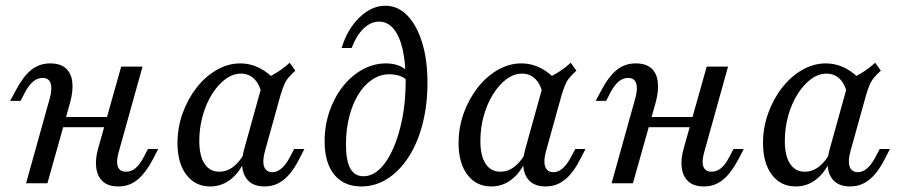

<svg xmlns="http://www.w3.org/2000/svg" viewBox="-20 -651 3198 682"><path d="M72.6 0 156.5 -300.8Q166.1 -334.7 160.1 -354.4Q154 -374.2 131.5 -374.2Q112.9 -374.2 97.6 -361.3Q82.3 -348.4 68.5 -322.6L53.2 -292.7H16.1L34.7 -327.4Q62.1 -379.8 91.1 -402.8Q120.2 -425.8 158.1 -425.8Q194.4 -425.8 213.7 -408.5Q233.1 -391.1 236.7 -360.1Q240.3 -329 229.8 -289.5L148.4 0ZM165.3 -199.2 175.8 -235.5H398.4L387.9 -199.2ZM400.8 11.3Q364.5 11.3 345.2 -6.5Q325.8 -24.2 321.8 -55.2Q317.7 -86.3 329 -125L410.5 -414.5H486.3L402.4 -113.7Q391.9 -79 398.4 -60.1Q404.8 -41.1 427.4 -41.1Q446 -41.1 461.3 -53.6Q476.6 -66.1 490.3 -92.7L505.6 -121.8H541.9L524.2 -87.1Q496.8 -35.5 467.7 -12.1Q438.7 11.3 400.8 11.3Z M726.6 11.3Q673.4 11.3 641.9 -30.2Q610.5 -71.8 610.5 -142.7Q610.5 -197.6 628.6 -248.4Q646.8 -299.2 678.2 -339.5Q709.7 -379.8 750 -402.8Q790.3 -425.8 833.1 -425.8Q870.2 -425.8 903.6 -408.5Q937.1 -391.1 964.5 -358.1L909.7 -316.1Q902.4 -351.6 883.1 -370.6Q863.7 -389.5 836.3 -389.5Q807.3 -389.5 780.6 -369.8Q754 -350 733.1 -316.5Q712.1 -283.1 700 -239.9Q687.9 -196.8 687.9 -150.8Q687.9 -97.6 706.5 -69.4Q725 -41.1 758.9 -41.1Q786.3 -41.1 809.7 -59.3Q833.1 -77.4 850.8 -112.1V-83.9Q830.6 -37.9 798.8 -13.3Q766.9 11.3 726.6 11.3ZM919.4 11.3Q869.4 11.3 850 -25.4Q830.6 -62.1 848.4 -125L916.1 -368.5Q940.3 -379 964.1 -394Q987.9 -408.9 1008.9 -428.2L1029 -400Q1014.5 -387.1 1004.8 -375.4Q995.2 -363.7 989.1 -349.2Q983.1 -334.7 976.6 -313.7L921 -113.7Q911.3 -79 918.1 -59.3Q925 -39.5 947.6 -39.5Q960.5 -39.5 971.8 -46.8Q983.1 -54 992.3 -65.7Q1001.6 -77.4 1009.7 -92.7L1025 -121.8H1061.3L1039.5 -79.8Q1025.8 -53.2 1008.5 -32.7Q991.1 -12.1 969.4 -0.4Q947.6 11.3 919.4 11.3Z M1263.7 11.3Q1201.6 11.3 1167.3 -30.6Q1133.1 -72.6 1133.1 -149.2Q1133.1 -205.6 1150.4 -255.6Q1167.7 -305.6 1198 -344Q1228.2 -382.3 1267.7 -404Q1307.3 -425.8 1350.8 -425.8Q1396.8 -425.8 1425.8 -400L1425 -366.1Q1415.3 -376.6 1398.4 -381.9Q1381.5 -387.1 1362.9 -387.1Q1330.6 -387.1 1302.4 -368.5Q1274.2 -350 1253.2 -316.1Q1232.3 -282.3 1220.6 -236.7Q1208.9 -191.1 1208.9 -137.9Q1208.9 -80.6 1224.2 -52.8Q1239.5 -25 1271 -25Q1302.4 -25 1329.4 -51.2Q1356.5 -77.4 1377 -124.2Q1397.6 -171 1409.3 -231.9Q1421 -292.7 1421 -362.1Q1421 -429 1410.1 -476.2Q1399.2 -523.4 1377.8 -548.8Q1356.5 -574.2 1326.6 -574.2Q1296.8 -574.2 1271.4 -549.6Q1246 -525 1229 -480.6H1193.5Q1213.7 -547.6 1256.9 -589.1Q1300 -630.6 1348.4 -630.6Q1393.5 -630.6 1427 -596Q1460.5 -561.3 1479.4 -500Q1498.4 -438.7 1498.4 -357.3Q1498.4 -278.2 1481 -210.9Q1463.7 -143.5 1431.9 -94Q1400 -44.4 1356.9 -16.5Q1313.7 11.3 1263.7 11.3Z M1725 11.3Q1671.8 11.3 1640.3 -30.2Q1608.9 -71.8 1608.9 -142.7Q1608.9 -197.6 1627 -248.4Q1645.2 -299.2 1676.6 -339.5Q1708.1 -379.8 1748.4 -402.8Q1788.7 -425.8 1831.5 -425.8Q1868.5 -425.8 1902 -408.5Q1935.5 -391.1 1962.9 -358.1L1908.1 -316.1Q1900.8 -351.6 1881.5 -370.6Q1862.1 -389.5 1834.7 -389.5Q1805.6 -389.5 1779 -369.8Q1752.4 -350 1731.5 -316.5Q1710.5 -283.1 1698.4 -239.9Q1686.3 -196.8 1686.3 -150.8Q1686.3 -97.6 1704.8 -69.4Q1723.4 -41.1 1757.3 -41.1Q1784.7 -41.1 1808.1 -59.3Q1831.5 -77.4 1849.2 -112.1V-83.9Q1829 -37.9 1797.2 -13.3Q1765.3 11.3 1725 11.3ZM1917.7 11.3Q1867.7 11.3 1848.4 -25.4Q1829 -62.1 1846.8 -125L1914.5 -368.5Q1938.7 -379 1962.5 -394Q1986.3 -408.9 2007.3 -428.2L2027.4 -400Q2012.9 -387.1 2003.2 -375.4Q1993.5 -363.7 1987.5 -349.2Q1981.5 -334.7 1975 -313.7L1919.4 -113.7Q1909.7 -79 1916.5 -59.3Q1923.4 -39.5 1946 -39.5Q1958.9 -39.5 1970.2 -46.8Q1981.5 -54 1990.7 -65.7Q2000 -77.4 2008.1 -92.7L2023.4 -121.8H2059.7L2037.9 -79.8Q2024.2 -53.2 2006.9 -32.7Q1989.5 -12.1 1967.7 -0.4Q1946 11.3 1917.7 11.3Z M2152.4 0 2236.3 -300.8Q2246 -334.7 2239.9 -354.4Q2233.9 -374.2 2211.3 -374.2Q2192.7 -374.2 2177.4 -361.3Q2162.1 -348.4 2148.4 -322.6L2133.1 -292.7H2096L2114.5 -327.4Q2141.9 -379.8 2171 -402.8Q2200 -425.8 2237.9 -425.8Q2274.2 -425.8 2293.5 -408.5Q2312.9 -391.1 2316.5 -360.1Q2320.2 -329 2309.7 -289.5L2228.2 0ZM2245.2 -199.2 2255.6 -235.5H2478.2L2467.7 -199.2ZM2480.6 11.3Q2444.4 11.3 2425 -6.5Q2405.6 -24.2 2401.6 -55.2Q2397.6 -86.3 2408.9 -125L2490.3 -414.5H2566.1L2482.3 -113.7Q2471.8 -79 2478.2 -60.1Q2484.7 -41.1 2507.3 -41.1Q2525.8 -41.1 2541.1 -53.6Q2556.5 -66.1 2570.2 -92.7L2585.5 -121.8H2621.8L2604 -87.1Q2576.6 -35.5 2547.6 -12.1Q2518.5 11.3 2480.6 11.3Z M2806.5 11.3Q2753.2 11.3 2721.8 -30.2Q2690.3 -71.8 2690.3 -142.7Q2690.3 -197.6 2708.5 -248.4Q2726.6 -299.2 2758.1 -339.5Q2789.5 -379.8 2829.8 -402.8Q2870.2 -425.8 2912.9 -425.8Q2950 -425.8 2983.5 -408.5Q3016.9 -391.1 3044.4 -358.1L2989.5 -316.1Q2982.3 -351.6 2962.9 -370.6Q2943.5 -389.5 2916.1 -389.5Q2887.1 -389.5 2860.5 -369.8Q2833.9 -350 2812.9 -316.5Q2791.9 -283.1 2779.8 -239.9Q2767.7 -196.8 2767.7 -150.8Q2767.7 -97.6 2786.3 -69.4Q2804.8 -41.1 2838.7 -41.1Q2866.1 -41.1 2889.5 -59.3Q2912.9 -77.4 2930.6 -112.1V-83.9Q2910.5 -37.9 2878.6 -13.3Q2846.8 11.3 2806.5 11.3ZM2999.2 11.3Q2949.2 11.3 2929.8 -25.4Q2910.5 -62.1 2928.2 -125L2996 -368.5Q3020.2 -379 3044 -394Q3067.7 -408.9 3088.7 -428.2L3108.9 -400Q3094.4 -387.1 3084.7 -375.4Q3075 -363.7 3069 -349.2Q3062.9 -334.7 3056.5 -313.7L3000.8 -113.7Q2991.1 -79 2998 -59.3Q3004.8 -39.5 3027.4 -39.5Q3040.3 -39.5 3051.6 -46.8Q3062.9 -54 3072.2 -65.7Q3081.5 -77.4 3089.5 -92.7L3104.8 -121.8H3141.1L3119.4 -79.8Q3105.6 -53.2 3088.3 -32.7Q3071 -12.1 3049.2 -0.4Q3027.4 11.3 2999.2 11.3Z"/></svg>

Font: Playfair 9pt
Style: Italic
Weight: 400
Italic angle: -15.6°
Designer: Claus Eggers Sørensen
Foundry: Claus Eggers Sørensen
Version: Version 2.001;gftools[0.9.30]